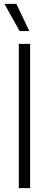

<svg xmlns="http://www.w3.org/2000/svg" viewBox="-20 -965 251 985"><path d="M76.5 0V-740H134.5V0ZM80.5 -805.5 3 -945H64L130.5 -805.5Z"/></svg>

Font: Encode Sans Condensed Light
Style: Regular
Weight: 300
Width: 3
Designer: Multiple Designers
Foundry: Impallari Type
Version: Version 2.000